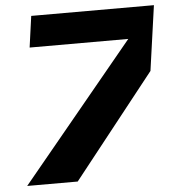

<svg xmlns="http://www.w3.org/2000/svg" viewBox="-51 -747 720 795"><g transform="rotate(-5 309.0 -350.0)"><path d="M618 -700 580 -430 240 0H30L500 -570H90L108 -700Z"/></g></svg>

Font: Fivo Sans Modern Heavy
Style: Regular
Weight: 900
Designer: Alexander Slobzheninov
Foundry: Alexander Slobzheninov
Version: 1.0